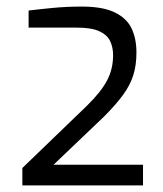

<svg xmlns="http://www.w3.org/2000/svg" viewBox="-20 -844 495 584"><path d="M48 -280V-333L244 -522Q287 -564 305.5 -599Q324 -634 324 -676Q324 -700 315 -719Q306 -738 282 -749Q258 -760 214 -760H67V-812Q100 -816 141.5 -820Q183 -824 229 -824Q292 -824 328.5 -806.5Q365 -789 380 -758Q395 -727 395 -684Q395 -646 385.5 -615.5Q376 -585 354 -555Q332 -525 296 -489L143 -343H415V-280Z"/></svg>

Font: Exo Thin
Style: Regular
Weight: 400
Version: Version 2.000